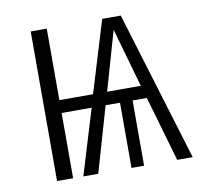

<svg xmlns="http://www.w3.org/2000/svg" viewBox="-64 -592 702 661"><g transform="rotate(-10 287.0 -261.5)"><path d="M503.9 0 438 -228H388.2V0H344.2V-228H293.9L228 0H175.8L245.1 -228H140.1V0H84V-522.9H140.1V-272.9H257.8L334 -522.9H398.9L558.1 0ZM307.1 -272.9H424.8L366.2 -479Z"/></g></svg>

Font: Fira Sans Compressed Light
Style: Regular
Weight: 300
Width: 1
Designer: Carrois Corporate & Edenspiekermann AG
Foundry: Carrois Corporate GbR & Edenspiekermann AG
Version: Version 4.203;PS 004.203;hotconv 1.0.88;makeotf.lib2.5.64775